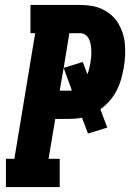

<svg xmlns="http://www.w3.org/2000/svg" viewBox="-20 -755 540 775"><path d="M4 0V-114H38L122 -621H103V-735H302Q326 -735 348.5 -731.5Q371 -728 391.5 -718.5Q412 -709 428.5 -695Q445 -681 456.5 -662Q468 -643 475 -622Q482 -601 484 -578Q486 -555 485 -531.5Q484 -508 480 -485Q476 -461 469.5 -437.5Q463 -414 451.5 -391Q440 -368 423 -348.5Q406 -329 385 -314L413 -240L335 -216L311 -280Q297 -277 283.5 -276Q270 -275 256 -275H203L176 -114H221V0ZM333 -455Q337 -466 340 -478Q343 -490 345 -502Q347 -514 348 -526.5Q349 -539 348.5 -551.5Q348 -564 346 -575.5Q344 -587 339 -597.5Q334 -608 324.5 -614.5Q315 -621 302 -621H260L237 -481L314 -505ZM256 -389Q259 -389 263 -389Q267 -389 270 -390L237 -481L221 -389Z"/></svg>

Font: Iosevka Curly Slab HvObl
Style: Regular
Weight: 900
Italic angle: -9°
Monospace: yes
Designer: Belleve Invis
Foundry: Belleve Invis
Version: Version 11.1.0; ttfautohint (v1.8.3)